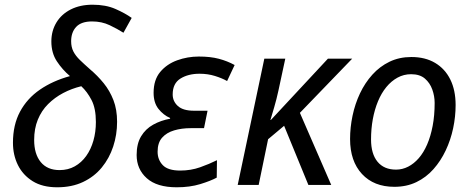

<svg xmlns="http://www.w3.org/2000/svg" viewBox="-20 -785 1995 815"><path d="M223 10Q160 10 118.5 -16Q77 -42 56 -84.5Q35 -127 35 -179Q35 -255 65 -311Q95 -367 149.5 -404.5Q204 -442 277 -462Q245 -489 221.5 -524.5Q198 -560 198 -609Q198 -654 219.5 -689.5Q241 -725 280.5 -745Q320 -765 373 -765Q429 -765 470 -747Q511 -729 539 -709L504 -646Q479 -662 445.5 -678Q412 -694 371 -694Q325 -694 303.5 -671Q282 -648 282 -610Q282 -585 291.5 -566.5Q301 -548 319 -530.5Q337 -513 362 -491Q394 -464 420 -432Q446 -400 461.5 -360Q477 -320 477 -268Q477 -213 460.5 -163Q444 -113 412 -74Q380 -35 332.5 -12.5Q285 10 223 10ZM233 -63Q269 -63 297.5 -79Q326 -95 346 -123Q366 -151 376.5 -188Q387 -225 387 -267Q387 -325 368.5 -360.5Q350 -396 325 -419Q284 -409 248 -390Q212 -371 184 -343Q156 -315 140.5 -277Q125 -239 125 -191Q125 -131 153 -97Q181 -63 233 -63Z M730 10Q646 10 603 -28.5Q560 -67 560 -127Q560 -175 579 -206.5Q598 -238 630.5 -256Q663 -274 702 -281V-284Q673 -297 652.5 -323Q632 -349 632 -391Q632 -446 660 -479.5Q688 -513 732 -529Q776 -545 824 -545Q873 -545 909 -535.5Q945 -526 976 -509L944 -441Q923 -453 892.5 -462.5Q862 -472 827 -472Q779 -472 746 -451.5Q713 -431 713 -384Q713 -355 735 -335Q757 -315 803 -315H861L846 -241H790Q751 -241 719 -231.5Q687 -222 668 -200.5Q649 -179 649 -141Q649 -107 671 -84Q693 -61 745 -61Q790 -61 829.5 -75Q869 -89 901 -105L900 -31Q874 -17 830 -3.5Q786 10 730 10Z M989 0 1102 -536H1191L1162 -401Q1154 -364 1144 -330Q1134 -296 1128 -276H1130L1372 -536H1475L1253 -306L1386 0H1289L1186 -251L1118 -194L1078 0Z M1654 8Q1567 8 1516.5 -46.5Q1466 -101 1466 -195Q1466 -244 1476.5 -294Q1487 -344 1508 -388.5Q1529 -433 1560.5 -468Q1592 -503 1633.5 -523Q1675 -543 1726 -543Q1785 -543 1827 -518Q1869 -493 1891.5 -447.5Q1914 -402 1914 -339Q1914 -290 1903.5 -240.5Q1893 -191 1872 -146.5Q1851 -102 1820 -67Q1789 -32 1747.5 -12Q1706 8 1654 8ZM1661 -65Q1688 -65 1712.5 -77.5Q1737 -90 1757.5 -113.5Q1778 -137 1793 -171.5Q1808 -206 1816.5 -250.5Q1825 -295 1825 -348Q1825 -377 1815 -405Q1805 -433 1783.5 -451.5Q1762 -470 1725 -470Q1694 -470 1667.5 -455.5Q1641 -441 1620 -415.5Q1599 -390 1584.5 -355Q1570 -320 1562.5 -279Q1555 -238 1555 -193Q1555 -132 1582.5 -98.5Q1610 -65 1661 -65Z"/></svg>

Font: Noto Sans Display
Style: Italic
Weight: 400
Italic angle: -12°
Designer: Monotype Design Team
Foundry: Monotype Imaging Inc.
Version: Version 2.003